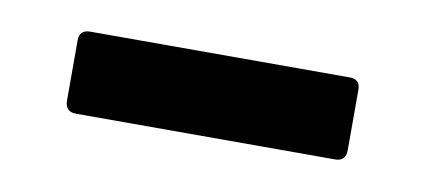

<svg xmlns="http://www.w3.org/2000/svg" viewBox="-28 -364 438 198"><g transform="rotate(10 191.5 -265.0)"><path d="M55.6 -222.5Q44.2 -222.5 44.2 -234.5V-297.5Q44.2 -308.4 55.6 -308.4H327.2Q338.2 -308.4 338.2 -297.5V-234.5Q338.2 -222.5 327.2 -222.5Z"/></g></svg>

Font: Sofia Sans Condensed
Style: Regular
Weight: 400
Designer: Botio Nikoltchev, Ani Petrova
Foundry: lettersoup
Version: Version 4.100